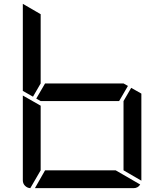

<svg xmlns="http://www.w3.org/2000/svg" viewBox="-20 -981 856 1001"><path d="M152 -477 99 -507V-959V-961L192 -907V-546ZM647 -533 601 -454H192L169 -467L215 -546H624ZM664 -523 717 -493V-41V-39L624 -93V-454ZM583 -93 711 -19Q699 0 676 0H162L215 -93ZM138 0Q122 -1 110.5 -12.5Q99 -24 99 -41V-483L192 -430V-93Z"/></svg>

Font: DSEG7 Modern
Style: Regular
Weight: 400
Designer: Keshikan(Twitter:@keshinomi_88pro)
Version: Version 0.46